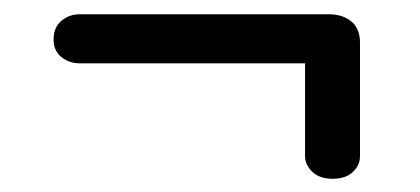

<svg xmlns="http://www.w3.org/2000/svg" viewBox="-20 -448 604 276"><path d="M57 -391.5Q57 -408.5 68.2 -418Q79.5 -427.5 94.5 -427.5H452.5Q472.5 -427.5 485 -417.2Q497.5 -407 497.5 -386.5V-223.5Q497.5 -210.5 487.2 -200.8Q477 -191 458 -191Q439.5 -191 429 -201Q418.5 -211 418.5 -224V-367.5L429 -357H94Q79.5 -357 68.2 -366Q57 -375 57 -391.5Z"/></svg>

Font: Fraunces
Style: Bold
Weight: 700
Version: Version 1.000;[b76b70a41]